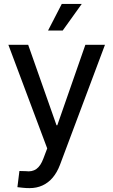

<svg xmlns="http://www.w3.org/2000/svg" viewBox="-20 -759 582 985"><path d="M131.8 206.1Q113.3 206.1 97.2 204.3Q81.1 202.6 69.3 201.2L79.6 118.2L111.8 119.1Q145 123.5 166.7 107.9Q188.5 92.3 202.6 54.2L222.2 2.4L22.9 -529.3H124.5L270 -116.2H273.9L418 -529.3H518.6L287.6 86.9Q272.9 125.5 250.5 152.1Q228 178.7 198 192.4Q168 206.1 131.8 206.1ZM226.6 -602.5 296.9 -738.8H399.4L301.8 -602.5Z"/></svg>

Font: Inter Cardless Tabular
Style: Regular
Weight: 400
Designer: Rasmus Andersson
Foundry: rsms
Version: Version 4.000;git-4fc901f